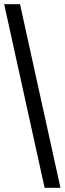

<svg xmlns="http://www.w3.org/2000/svg" viewBox="-20 -780 310 921"><path d="M194 121 0 -760H76L270 121Z"/></svg>

Font: Noto Serif Armenian SemiCondensed Black
Style: Regular
Weight: 900
Width: 4
Designer: Monotype Design Team
Foundry: Monotype Imaging Inc.
Version: Version 2.008; ttfautohint (v1.8.4.7-5d5b)